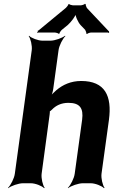

<svg xmlns="http://www.w3.org/2000/svg" viewBox="-20 -964 599 1010"><path d="M340 -423C400 -423 420 -395 412 -334L373 -50C370 -26 351 11 337 24L338 26C353 14 392 0 416 0H457C481 0 516 14 527 26L530 24C520 11 511 -26 514 -50L553 -333C570 -460 532 -538 407 -538C353 -538 310 -518 277 -490C265 -480 249 -464 243 -455L247 -453C252 -463 258 -481 260 -496L288 -700C291 -724 310 -761 324 -774L322 -776C307 -764 269 -750 245 -750H204C180 -750 144 -764 133 -776L131 -774C141 -761 150 -724 147 -700L58 -50C55 -26 36 11 22 24L23 26C38 14 77 0 101 0H142C166 0 201 14 212 26L215 24C205 11 196 -26 199 -50L241 -361C242 -365 243 -380 241 -381L239 -377C241 -376 251 -385 253 -387C274 -409 302 -423 340 -423ZM551 -801 437 -922C435 -926 429 -939 431 -942L427 -944C424 -940 410 -936 405 -936H363C358 -936 345 -940 343 -943L340 -942C341 -939 330 -926 327 -923L183 -804C182 -803 180 -803 179 -803L178 -800C178 -799 179 -798 179 -797C179 -795 176 -793 175 -792L177 -790C178 -791 181 -793 183 -793H269C274 -793 287 -789 289 -786L293 -787C291 -790 301 -803 304 -806L336 -832C353 -847 379 -880 381 -896H377C375 -880 391 -846 404 -832L428 -807C430 -803 436 -790 434 -787L438 -785C440 -789 455 -793 460 -793H549C550 -793 550 -791 551 -790L555 -793C554 -794 552 -795 552 -796C552 -797 553 -797 554 -798L553 -801Z"/></svg>

Font: Asimov
Style: EdgeIt
Weight: 500
Designer: Google
Version: Version 2.000980: 2014